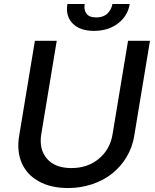

<svg xmlns="http://www.w3.org/2000/svg" viewBox="-20 -932 778 964"><path d="M622.9 -727.3H733L653.8 -248.9Q644.5 -192.1 615.6 -143.8Q586.6 -95.5 543.7 -61.1Q500.7 -26.6 443.2 -7.3Q385.7 12.1 321.4 12.1Q235.4 12.1 175.1 -21.3Q114.7 -54.7 89.1 -113.8Q63.6 -172.9 76 -248.9L155.2 -727.3H264.9L187.1 -257.8Q175.1 -182.5 215.7 -135.3Q256.4 -88.1 338.4 -88.1Q420.5 -88.1 476.7 -135.3Q533 -182.5 545.1 -257.8ZM544.4 -911.9H631.4Q621.4 -851.6 572.4 -814.3Q523.4 -777 451.7 -777Q380.7 -777 344.5 -814.3Q308.2 -851.6 318.5 -911.9H405.2Q400.2 -882.8 414.1 -863.6Q427.9 -844.5 463.4 -844.5Q498.6 -844.5 518.8 -863.5Q539.1 -882.5 544.4 -911.9Z"/></svg>

Font: Karasuma Gothic
Style: Medium Italic
Weight: 500
Italic angle: 9.39998°
Designer: Rasmus Andersson / Ryoko Nishizuka
Foundry: Genbu
Version: Version 1.00